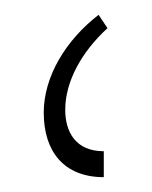

<svg xmlns="http://www.w3.org/2000/svg" viewBox="-20 -780 205 259"><path d="M120 -541V-576C82 -576 68 -602 68 -632C68 -669 89 -709 125 -742L113 -760C69 -726 39 -677 39 -628C39 -576 66 -541 120 -541Z"/></svg>

Font: Noto Serif Armenian Condensed ExtraLight
Style: Regular
Weight: 200
Width: 3
Designer: Monotype Design Team
Foundry: Monotype Imaging Inc.
Version: Version 2.008